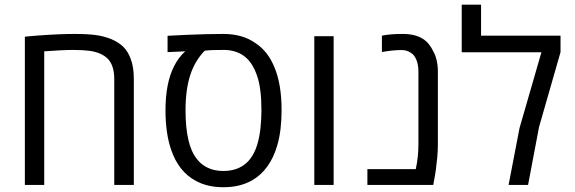

<svg xmlns="http://www.w3.org/2000/svg" viewBox="-20 -784 2436 814"><path d="M85.4 0V-628.4Q91.8 -629.4 105.5 -630.4Q119.1 -631.3 140.1 -633.3Q185.5 -636.7 224.6 -638.4Q263.7 -640.1 295.9 -640.1Q352.1 -640.1 386.7 -635.3Q421.4 -630.4 451.7 -618.2Q481.9 -605.5 502 -586.2Q522 -566.9 533.7 -535.6Q541 -516.6 544.2 -495.4Q547.4 -474.1 547.4 -447.8V0H464.4V-447.8Q464.4 -506.3 437.5 -534.2Q410.6 -562 357.4 -568.8Q346.2 -570.3 329.3 -571.3Q312.5 -572.3 290.5 -572.3Q268.1 -572.3 237.3 -570.8Q206.5 -569.3 167.5 -566.4V0Z M927.2 9.8Q858.9 9.8 809.6 -17.6Q773.9 -36.6 747.8 -69.3Q721.7 -102.1 705.6 -148.9Q693.8 -183.1 687.7 -225.1Q681.6 -267.1 681.6 -316.4Q681.6 -374 690.7 -420.7Q699.7 -467.3 718 -503.4Q736.3 -539.6 763.7 -564.9L765.1 -566.4L690.4 -563V-632.3Q735.4 -634.8 776.4 -636.5Q817.4 -638.2 855.2 -639.2Q893.1 -640.1 927.2 -640.1Q967.3 -640.1 1001.7 -630.4Q1036.1 -620.6 1064 -600.6Q1089.8 -583.5 1109.9 -557.9Q1129.9 -532.2 1143.6 -498.5Q1158.7 -462.4 1166.3 -417Q1173.8 -371.6 1173.8 -316.4Q1173.8 -273.4 1169.2 -236.1Q1164.6 -198.7 1155.3 -167Q1140.1 -115.2 1113.5 -78.4Q1086.9 -41.5 1049.8 -20Q998 9.8 927.2 9.8ZM927.2 -59.1Q965.3 -59.1 994.1 -72.8Q1022.9 -86.4 1041 -110.8Q1059.1 -134.3 1069.6 -167.7Q1080.1 -201.2 1084.2 -239.7Q1088.4 -278.3 1088.4 -316.4Q1088.4 -408.7 1070.3 -461.7Q1052.2 -514.6 1022 -540.5Q1004.9 -555.7 981 -564Q957 -572.3 930.7 -572.3Q905.3 -572.3 886.5 -571.8Q867.7 -571.3 848.1 -569.3Q806.2 -526.4 786.4 -465.1Q766.6 -403.8 766.6 -316.4Q766.6 -244.1 778.3 -192.6Q790 -141.1 814 -110.8Q832 -86.4 860.6 -72.8Q889.2 -59.1 927.2 -59.1Z M1312.5 0V-630.4H1394.5V0Z M1537.6 0V-66.9H1742.7Q1748.5 -93.8 1751.2 -119.6Q1753.9 -145.5 1753.9 -170.9V-480.5Q1753.9 -503.9 1748 -522.7Q1742.2 -541.5 1730.5 -553.7Q1721.2 -562 1709.2 -566.9Q1697.3 -571.8 1681.6 -571.8Q1662.1 -571.8 1641.6 -569.6Q1621.1 -567.4 1599.1 -563.5V-632.8Q1617.7 -636.7 1639.4 -638.4Q1661.1 -640.1 1686.5 -640.1Q1714.8 -640.1 1735.8 -634.8Q1756.8 -629.4 1772.5 -619.6Q1787.1 -610.4 1798.1 -596.7Q1809.1 -583 1816.4 -567.4Q1826.2 -550.3 1831.3 -528.3Q1836.4 -506.3 1836.4 -480.5V-170.9Q1836.4 -146.5 1834 -118.9Q1831.5 -91.3 1828.1 -66.2Q1824.7 -41 1821.3 -24.9L1816.9 0Z M2136.2 0 2182.6 -241.2 2275.4 -562.5H1937.5V-764.2H2019.5V-632.8H2356.4V-563L2265.1 -244.6L2218.8 0Z"/></svg>

Font: Wonky
Style: Regular
Weight: 400
Designer: Monotype Design Team
Foundry: Monotype Imaging Inc.
Version: Version 3.000